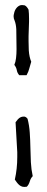

<svg xmlns="http://www.w3.org/2000/svg" viewBox="-20 -696 186 765"><path d="M104.5 -450.2Q98.6 -431.6 96.2 -421.4Q93.8 -411.1 85.9 -396.5H56.6Q48.8 -405.3 46.9 -416.5Q44.9 -427.7 37.1 -437.5Q42 -448.2 43.9 -464.4Q45.9 -480.5 45.9 -500Q45.9 -518.6 45.4 -539.1Q44.9 -559.6 44.9 -579.1Q43.9 -599.6 38.1 -614.3Q34.2 -622.1 34.2 -630.9Q34.2 -636.7 36.1 -642.6Q38.1 -654.3 44.9 -663.1Q51.8 -671.9 60.5 -674.8Q63.5 -675.8 68.4 -675.8Q72.3 -675.8 78.1 -674.8Q86.9 -670.9 93.8 -657.2Q95.7 -642.6 95.7 -623V-609.4Q94.7 -581.1 93.8 -551.8V-532.2Q93.8 -512.7 94.7 -495.1Q96.7 -467.8 104.5 -450.2ZM110.4 5.9Q102.5 13.7 98.6 26.9Q94.7 40 86.9 47.9Q82 48.8 77.1 48.8Q73.2 48.8 69.3 47.9Q62.5 45.9 57.1 41.5Q51.8 37.1 47.4 31.2Q43 25.4 39.1 19.5Q48.8 -23.4 48.8 -70.3V-89.8Q45.9 -147.5 42 -209Q45.9 -214.8 51.3 -220.7Q56.6 -226.6 63.5 -229.5Q68.4 -231.4 74.2 -231.4H77.1Q84 -230.5 89.8 -222.7Q96.7 -196.3 98.6 -167Q100.6 -137.7 101.1 -108.4Q101.6 -79.1 103 -49.8Q104.5 -20.5 110.4 5.9Z"/></svg>

Font: Crafty Girls
Style: Regular
Weight: 400
Designer: Crystal Kluge
Foundry: Font Diner, Inc DBA Tart Workshop
Version: Version 1.000